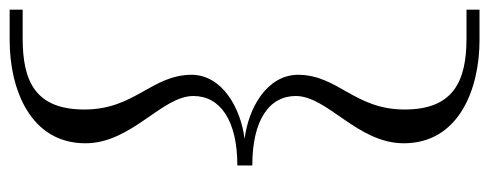

<svg xmlns="http://www.w3.org/2000/svg" viewBox="-328 -465 1014 398"><g transform="rotate(-90 179.0 -266.0)"><path d="M35 -281V-250C129 -250 179 -215 179 -160C179 -94 81 -32 81 64C81 178 193 221 295 221H358V194H298C210 194 151 167 151 66C151 -39 223 -72 223 -156C222 -220 154 -258 90 -266C154 -274 222 -312 223 -375C223 -459 151 -493 151 -598C151 -700 210 -726 298 -726H358V-753H295C193 -753 81 -710 81 -596C81 -500 179 -438 179 -372C179 -317 129 -281 35 -281Z"/></g></svg>

Font: Sprat Medium
Style: Regular
Weight: 500
Designer: Ethan Nakache
Foundry: Collletttivo
Version: Version 2.000;Glyphs 3.2 (3217)